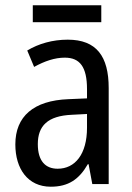

<svg xmlns="http://www.w3.org/2000/svg" viewBox="-20 -696 500 726"><path d="M363 -676H104V-612H363ZM236 -546C179 -546 126 -531 83 -505L109 -443C149 -465 187 -478 225 -478C282 -478 309 -443 309 -359V-324L239 -321C107 -316 38 -256 38 -150C38 -58 85 10 172 10C239 10 279 -18 312 -75H315L329 0H391V-363C391 -483 345 -546 236 -546ZM252 -262 309 -265V-213C309 -113 264 -58 198 -58C152 -58 123 -87 123 -151C123 -220 160 -258 252 -262Z"/></svg>

Font: Noto Sans Gujarati UI Condensed
Style: Regular
Weight: 400
Width: 3
Designer: Jelle Bosma - Monotype Design Team, Universal Thirst
Foundry: Monotype Imaging Inc.
Version: Version 2.106